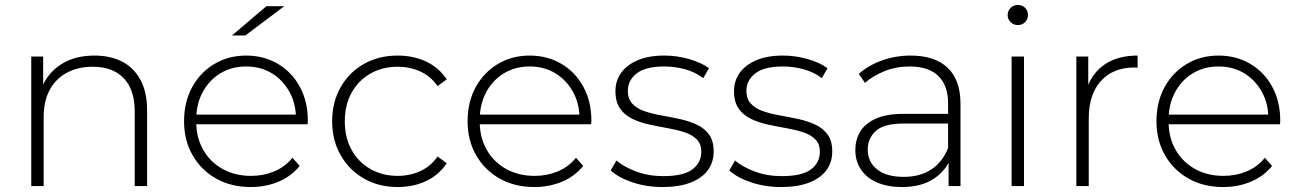

<svg xmlns="http://www.w3.org/2000/svg" viewBox="-20 -750 5230 774"><path d="M361 -526Q425 -526 472.5 -501.5Q520 -477 546.5 -427.5Q573 -378 573 -305V0H523V-301Q523 -389 478.5 -435Q434 -481 354 -481Q293 -481 248 -456Q203 -431 179.5 -386Q156 -341 156 -278V0H106V-522H154V-377L147 -393Q171 -455 226 -490.5Q281 -526 361 -526Z M991 4Q912 4 851.5 -30Q791 -64 756.5 -124Q722 -184 722 -261Q722 -339 754.5 -398.5Q787 -458 844 -492Q901 -526 972 -526Q1043 -526 1099.5 -493Q1156 -460 1188.5 -400.5Q1221 -341 1221 -263Q1221 -260 1220.5 -256.5Q1220 -253 1220 -249H759V-288H1193L1173 -269Q1174 -330 1147.5 -378.5Q1121 -427 1076 -454.5Q1031 -482 972 -482Q914 -482 868.5 -454.5Q823 -427 797 -378.5Q771 -330 771 -268V-259Q771 -195 799.5 -145.5Q828 -96 878 -68.5Q928 -41 992 -41Q1042 -41 1085.5 -59Q1129 -77 1159 -114L1188 -81Q1154 -39 1102.5 -17.5Q1051 4 991 4ZM915 -607 1054 -725H1126L969 -607Z M1583 4Q1507 4 1447.5 -30Q1388 -64 1353.5 -124Q1319 -184 1319 -261Q1319 -339 1353.5 -399Q1388 -459 1447.5 -492.5Q1507 -526 1583 -526Q1646 -526 1697.5 -502Q1749 -478 1781 -430L1744 -403Q1716 -443 1674 -462Q1632 -481 1583 -481Q1522 -481 1473.5 -453.5Q1425 -426 1397.5 -376.5Q1370 -327 1370 -261Q1370 -195 1397.5 -145.5Q1425 -96 1473.5 -68.5Q1522 -41 1583 -41Q1632 -41 1674 -60Q1716 -79 1744 -119L1781 -92Q1749 -44 1697.5 -20Q1646 4 1583 4Z M2134 4Q2055 4 1994.5 -30Q1934 -64 1899.5 -124Q1865 -184 1865 -261Q1865 -339 1897.5 -398.5Q1930 -458 1987 -492Q2044 -526 2115 -526Q2186 -526 2242.5 -493Q2299 -460 2331.5 -400.5Q2364 -341 2364 -263Q2364 -260 2363.5 -256.5Q2363 -253 2363 -249H1902V-288H2336L2316 -269Q2317 -330 2290.5 -378.5Q2264 -427 2219 -454.5Q2174 -482 2115 -482Q2057 -482 2011.5 -454.5Q1966 -427 1940 -378.5Q1914 -330 1914 -268V-259Q1914 -195 1942.5 -145.5Q1971 -96 2021 -68.5Q2071 -41 2135 -41Q2185 -41 2228.5 -59Q2272 -77 2302 -114L2331 -81Q2297 -39 2245.5 -17.5Q2194 4 2134 4Z M2651 4Q2586 4 2529.5 -15Q2473 -34 2442 -63L2465 -103Q2495 -77 2545 -58.5Q2595 -40 2653 -40Q2735 -40 2771 -67Q2807 -94 2807 -138Q2807 -170 2788.5 -188.5Q2770 -207 2739 -217Q2708 -227 2671 -233.5Q2634 -240 2597 -248Q2560 -256 2529 -271Q2498 -286 2479.5 -312.5Q2461 -339 2461 -383Q2461 -423 2483 -455Q2505 -487 2549 -506.5Q2593 -526 2659 -526Q2708 -526 2757.5 -512Q2807 -498 2838 -475L2815 -435Q2782 -460 2741 -471Q2700 -482 2658 -482Q2582 -482 2546.5 -454Q2511 -426 2511 -384Q2511 -351 2529.5 -331.5Q2548 -312 2579 -301.5Q2610 -291 2647 -284.5Q2684 -278 2721 -270Q2758 -262 2789 -247.5Q2820 -233 2838.5 -207.5Q2857 -182 2857 -139Q2857 -96 2833.5 -64Q2810 -32 2764 -14Q2718 4 2651 4Z M3129 4Q3064 4 3007.5 -15Q2951 -34 2920 -63L2943 -103Q2973 -77 3023 -58.5Q3073 -40 3131 -40Q3213 -40 3249 -67Q3285 -94 3285 -138Q3285 -170 3266.5 -188.5Q3248 -207 3217 -217Q3186 -227 3149 -233.5Q3112 -240 3075 -248Q3038 -256 3007 -271Q2976 -286 2957.5 -312.5Q2939 -339 2939 -383Q2939 -423 2961 -455Q2983 -487 3027 -506.5Q3071 -526 3137 -526Q3186 -526 3235.5 -512Q3285 -498 3316 -475L3293 -435Q3260 -460 3219 -471Q3178 -482 3136 -482Q3060 -482 3024.5 -454Q2989 -426 2989 -384Q2989 -351 3007.5 -331.5Q3026 -312 3057 -301.5Q3088 -291 3125 -284.5Q3162 -278 3199 -270Q3236 -262 3267 -247.5Q3298 -233 3316.5 -207.5Q3335 -182 3335 -139Q3335 -96 3311.5 -64Q3288 -32 3242 -14Q3196 4 3129 4Z M3804 0V-119L3802 -137V-333Q3802 -406 3762.5 -444Q3723 -482 3647 -482Q3593 -482 3546.5 -463.5Q3500 -445 3467 -416L3442 -452Q3481 -487 3536 -506.5Q3591 -526 3651 -526Q3748 -526 3800 -477Q3852 -428 3852 -331V0ZM3616 4Q3558 4 3515.5 -14.5Q3473 -33 3450.5 -67Q3428 -101 3428 -145Q3428 -185 3446.5 -217.5Q3465 -250 3508 -270.5Q3551 -291 3623 -291H3815V-252H3624Q3543 -252 3510.5 -222Q3478 -192 3478 -147Q3478 -97 3516 -67Q3554 -37 3623 -37Q3689 -37 3734.5 -67Q3780 -97 3802 -154L3816 -120Q3795 -63 3744.5 -29.5Q3694 4 3616 4Z M4058 0V-522H4108V0ZM4083 -649Q4066 -649 4054 -661Q4042 -673 4042 -689Q4042 -706 4054 -718Q4066 -730 4083 -730Q4101 -730 4112.5 -718.5Q4124 -707 4124 -690Q4124 -673 4112.5 -661Q4101 -649 4083 -649Z M4319 0V-522H4367V-379L4362 -395Q4384 -458 4436 -492Q4488 -526 4566 -526V-477Q4563 -477 4560 -477.5Q4557 -478 4554 -478Q4467 -478 4418 -423.5Q4369 -369 4369 -272V0Z M4911 4Q4832 4 4771.5 -30Q4711 -64 4676.5 -124Q4642 -184 4642 -261Q4642 -339 4674.5 -398.5Q4707 -458 4764 -492Q4821 -526 4892 -526Q4963 -526 5019.5 -493Q5076 -460 5108.5 -400.5Q5141 -341 5141 -263Q5141 -260 5140.5 -256.5Q5140 -253 5140 -249H4679V-288H5113L5093 -269Q5094 -330 5067.5 -378.5Q5041 -427 4996 -454.5Q4951 -482 4892 -482Q4834 -482 4788.5 -454.5Q4743 -427 4717 -378.5Q4691 -330 4691 -268V-259Q4691 -195 4719.5 -145.5Q4748 -96 4798 -68.5Q4848 -41 4912 -41Q4962 -41 5005.5 -59Q5049 -77 5079 -114L5108 -81Q5074 -39 5022.5 -17.5Q4971 4 4911 4Z"/></svg>

Font: Modern
Style: Regular
Weight: 300
Designer: Julieta Ulanovsky
Foundry: Julieta Ulanovsky
Version: Version 8.000